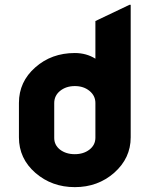

<svg xmlns="http://www.w3.org/2000/svg" viewBox="-20 -767 631 797"><path d="M376 -194.3V-339.4Q376 -369.6 351.6 -389.6Q327.1 -409.7 290.8 -409.7Q254.4 -409.7 229.7 -389.9Q205.1 -370.1 205.1 -338.9V-194.3Q205.1 -165 229 -146Q253.9 -127 290.3 -127Q326.7 -127 351.1 -145.8Q375.5 -164.6 376 -194.3ZM127 -49.3Q58.6 -108.9 58.6 -196.8V-339.8Q58.6 -427.7 126.5 -487.3Q193.8 -546.9 290.5 -546.9Q338.4 -546.9 376 -523.4V-679.7L517.6 -747.1H522.5V-196.8Q522.5 -110.4 454.1 -49.8Q386.2 9.8 290.8 9.8Q195.3 9.8 127 -49.3Z"/></svg>

Font: Nova Round
Style: Bold
Weight: 700
Designer: Wojciech Kalinowski "wmk69" (wmk69@o2.pl)
Foundry: Wojciech Kalinowski "wmk69" (wmk69@o2.pl)
Version: Version 3.1.0; 2021-05-23